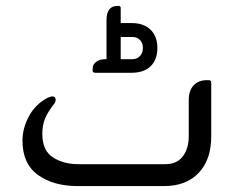

<svg xmlns="http://www.w3.org/2000/svg" viewBox="-20 -629 801 649"><path d="M425 -383H302Q293 -383 293 -391V-396Q293 -411 305 -420Q317 -429 337 -429H340V-561Q340 -609 377 -609H380Q388 -609 388 -602V-551H425Q466 -551 489 -528.5Q512 -506 512 -467Q512 -427 489 -405Q466 -383 425 -383ZM428 -504H388V-429H428Q443 -429 453 -439.5Q463 -450 463 -467Q463 -484 453 -494Q443 -504 428 -504ZM679 -358H686Q694 -358 694 -350V-168Q694 -89 651.5 -44.5Q609 0 535 0H242Q161 0 108.5 -37.5Q56 -75 56 -154Q56 -195 77.5 -235.5Q99 -276 140 -298Q150 -303 157 -303Q168 -303 168 -292Q168 -284 163 -278Q141 -250 132 -227.5Q123 -205 123 -177Q123 -120 159 -97Q195 -74 245 -74H538Q578 -74 598 -100.5Q618 -127 618 -169V-291Q618 -323 634.5 -340.5Q651 -358 679 -358Z"/></svg>

Font: Zain
Style: Regular
Weight: 400
Designer: Zain,Boutros
Foundry: Mobile Telecommunications Company (Zain), 2024
Version: Version 1.51; ttfautohint (v1.8.4)